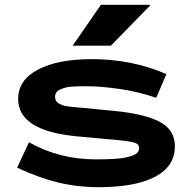

<svg xmlns="http://www.w3.org/2000/svg" viewBox="-20 -760 807 795"><path d="M627 -355Q551.8 -380.9 474.1 -391.8Q396.5 -402.8 340.8 -402.8Q338.9 -402.8 335 -402.8Q317.4 -402.8 307.4 -402.6Q297.4 -402.3 279.8 -401.4Q262.2 -400.4 251.7 -397.5Q241.2 -394.5 230 -389.9Q218.8 -385.3 213.4 -377.4Q208 -369.6 208 -358.9Q208 -350.1 211.7 -343.3Q215.3 -336.4 222.9 -332Q230.5 -327.6 237.8 -324.7Q245.1 -321.8 257.3 -320.1Q269.5 -318.4 277.3 -317.4Q285.2 -316.4 298.6 -315.4Q312 -314.5 316.9 -314L452.1 -300.8Q579.1 -288.6 641.6 -255.4Q704.1 -222.2 704.1 -153.8Q704.1 -71.3 622.1 -28.1Q540 15.1 388.2 15.1Q300.8 15.1 219.7 -4.6Q138.7 -24.4 50.8 -65.9L100.1 -170.9Q225.6 -100.1 377 -100.1Q400.4 -100.1 418.5 -100.6Q436.5 -101.1 458.7 -102.5Q481 -104 497.1 -107.2Q513.2 -110.4 527.3 -115.2Q541.5 -120.1 548.8 -127.9Q556.2 -135.7 556.2 -146Q556.2 -164.1 534.9 -169.9Q513.7 -175.8 455.6 -181.2Q440.4 -182.1 432.1 -183.1L294.9 -195.8Q55.2 -219.2 55.2 -350.1Q55.2 -428.7 137.5 -471.9Q219.7 -515.1 359.9 -515.1Q526.9 -515.1 668.9 -453.1ZM280.8 -570.8 397.9 -740.2H599.1L601.1 -736.8L439 -570.8Z"/></svg>

Font: Messapia Bold
Style: Regular
Weight: 400
Designer: Luca Marsano
Foundry: Collletttivo
Version: Version 1.000;FEAKit 1.0